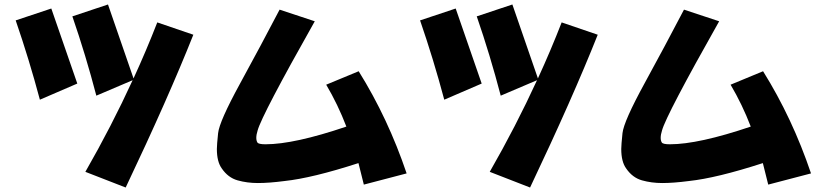

<svg xmlns="http://www.w3.org/2000/svg" viewBox="-20 -823 3650 857"><path d="M209 -785Q268 -615 325 -450L158 -378Q110 -558 50 -732ZM576 -473Q633 -597 682 -723L843 -668Q731 -386 541 14L361 -56Q478 -260 572 -465L410 -396Q363 -576 303 -750L462 -803Q520 -636 576 -473Z M1604 1Q1592 -49 1580 -95Q1373 -28 1250 -15Q1181 -6 1131 -6Q1083 -6 1040.5 -18Q998 -30 970 -71Q948 -101 948 -158Q948 -176 953.5 -228.5Q959 -281 1052 -451Q1145 -621 1228 -780L1385 -728Q1149 -310 1130 -241Q1124 -222 1124 -208Q1124 -195 1129 -187Q1134 -179 1165 -179Q1293 -179 1526 -258Q1488 -357 1436 -445L1581 -505Q1712 -295 1795 -49Z M2014 -785Q2073 -615 2130 -450L1963 -378Q1915 -558 1855 -732ZM2381 -473Q2438 -597 2487 -723L2648 -668Q2536 -386 2346 14L2166 -56Q2283 -260 2377 -465L2215 -396Q2168 -576 2108 -750L2267 -803Q2325 -636 2381 -473Z M3409 1Q3397 -49 3385 -95Q3178 -28 3055 -15Q2986 -6 2936 -6Q2888 -6 2845.5 -18Q2803 -30 2775 -71Q2753 -101 2753 -158Q2753 -176 2758.5 -228.5Q2764 -281 2857 -451Q2950 -621 3033 -780L3190 -728Q2954 -310 2935 -241Q2929 -222 2929 -208Q2929 -195 2934 -187Q2939 -179 2970 -179Q3098 -179 3331 -258Q3293 -357 3241 -445L3386 -505Q3517 -295 3600 -49Z"/></svg>

Font: KN Bobohei
Style: Bold
Weight: 700
Designer: Kingnam Type Foundry
Version: Version 1.710;March 18, 2023